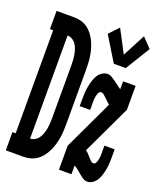

<svg xmlns="http://www.w3.org/2000/svg" viewBox="-149 -854 791 951"><g transform="rotate(20 247.0 -378.5)"><path d="M350 -586 271 -715 318 -765 381 -645 444 -765 492 -715 413 -586ZM-6 0V-96H11V-639H-6V-735H87Q106 -735 124 -730Q142 -725 157 -714.5Q172 -704 184 -688.5Q196 -673 204 -656Q212 -639 217.5 -621Q223 -603 226 -584.5Q229 -566 230 -547Q231 -528 231 -509V-226Q231 -207 230 -188Q229 -169 226 -150.5Q223 -132 217.5 -114Q212 -96 204 -79Q196 -62 184 -46.5Q172 -31 157 -20.5Q142 -10 124 -5Q106 0 87 0ZM87 -96Q100 -96 112 -103Q124 -110 131.5 -121Q139 -132 143.5 -145Q148 -158 150.5 -171.5Q153 -185 154 -198.5Q155 -212 155 -226V-509Q155 -523 154 -536.5Q153 -550 150.5 -563.5Q148 -577 143.5 -590Q139 -603 131.5 -614Q124 -625 112 -632Q100 -639 87 -639ZM424 8Q416 8 408 4Q400 0 393.5 -5Q387 -10 380.5 -15.5Q374 -21 367.5 -26.5Q361 -32 354 -37Q347 -42 340 -46V0H274V-126L397 -387Q390 -393 383 -399.5Q376 -406 369.5 -412.5Q363 -419 355.5 -425.5Q348 -432 339 -432Q333 -432 329.5 -427Q326 -422 324 -416.5Q322 -411 321 -405Q320 -399 319 -393.5Q318 -388 318 -382Q318 -376 318 -370V-331H263V-370Q263 -386 264 -402Q265 -418 268 -434Q271 -450 275.5 -465.5Q280 -481 288 -495Q296 -509 309.5 -518.5Q323 -528 339 -528Q351 -528 362 -521.5Q373 -515 383 -507.5Q393 -500 403 -492.5Q413 -485 423 -478V-520H489V-394L367 -136Q375 -131 381.5 -124Q388 -117 394 -110L395 -109Q401 -102 408 -95Q415 -88 424 -88Q430 -88 433.5 -93Q437 -98 439 -103.5Q441 -109 442 -115Q443 -121 444 -126.5Q445 -132 445 -138Q445 -144 445 -150V-189H499V-150Q499 -134 498.5 -118Q498 -102 495 -86Q492 -70 487.5 -54.5Q483 -39 475 -25Q467 -11 453.5 -1.5Q440 8 424 8Z"/></g></svg>

Font: Iosevka Gothic
Style: Bold
Weight: 700
Monospace: yes
Designer: Belleve Invis
Foundry: Belleve Invis
Version: Version 15.5.1; ttfautohint (v1.8.4)